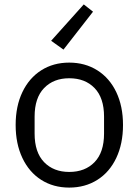

<svg xmlns="http://www.w3.org/2000/svg" viewBox="-20 -838 627 871"><path d="M402 -785 268 -613 212 -653 360 -818ZM51 -271Q51 -356 81.5 -420Q112 -484 167 -519Q222 -554 294 -554Q366 -554 421.5 -519Q477 -484 507.5 -420Q538 -356 538 -271Q538 -186 507.5 -121.5Q477 -57 421.5 -22Q366 13 294 13Q222 13 167 -22Q112 -57 81.5 -121.5Q51 -186 51 -271ZM452 -232V-309Q452 -394 409 -438.5Q366 -483 294 -483Q223 -483 180 -438.5Q137 -394 137 -309V-232Q137 -147 180 -102.5Q223 -58 294 -58Q366 -58 409 -102.5Q452 -147 452 -232Z"/></svg>

Font: IBM Plex Sans SC
Style: Regular
Weight: 400
Designer: Mike Abbink; Paul van der Laan; Pieter van Rosmalen; Eunyou Noh; Wujin Sim; Chorong Kim; Dohee Lee; Yejin We; Jinhee Kim
Foundry: Sandoll Inc.
Version: Version 1.000